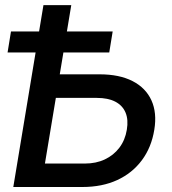

<svg xmlns="http://www.w3.org/2000/svg" viewBox="-20 -748 688 768"><path d="M185.1 -450.7H378.4Q457.5 -450.7 510.3 -423.6Q563 -396.5 585.7 -346.7Q608.4 -296.9 597.2 -229Q585.9 -158.7 547.6 -107.2Q509.3 -55.7 449 -27.8Q388.7 0 309.6 0H33.2L153.8 -727.5H265.1L159.7 -93.8H319.3Q364.3 -93.8 399.4 -110.4Q434.6 -127 457.5 -157.2Q480.5 -187.5 487.3 -229Q494.1 -269 482.2 -297.6Q470.2 -326.2 441.2 -341.3Q412.1 -356.4 367.2 -356.4H169.4ZM10.3 -538.1 23.9 -622.1H430.7L417 -538.1Z"/></svg>

Font: Inter 17pt Medium
Style: Italic
Weight: 500
Italic angle: -9.3988°
Version: Version 4.001;git-66647c0bb